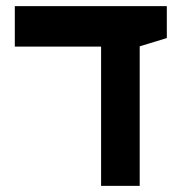

<svg xmlns="http://www.w3.org/2000/svg" viewBox="-20 -606 626 626"><path d="M309.6 0V-585.9H435.5V0ZM28.3 -454.1V-585.9H523.9V-481.9L432.6 -454.1Z"/></svg>

Font: Cascadia Mono
Style: Regular
Weight: 400
Monospace: yes
Designer: Aaron Bell
Foundry: Saja Typeworks
Version: Version 2404.023